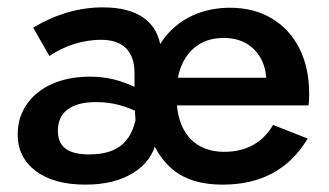

<svg xmlns="http://www.w3.org/2000/svg" viewBox="-20 -491 894 521"><path d="M212 10Q290 10 341 -21.5Q392 -53 404 -107H393Q421 -46 467 -18Q513 10 584 10Q662 10 719.5 -21Q777 -52 815 -115L721 -152Q700 -116 666.5 -97.5Q633 -79 589 -79Q549 -79 520 -96Q491 -113 475.5 -145.5Q460 -178 459 -224L438 -205H817Q818 -209 818.5 -217.5Q819 -226 819 -235Q819 -307 792.5 -359.5Q766 -412 717.5 -441Q669 -470 604 -470Q561 -470 523 -457Q485 -444 455.5 -419Q426 -394 407 -358H417Q410 -414 370 -442.5Q330 -471 259 -471Q210 -471 162.5 -457Q115 -443 70 -416L114 -339Q133 -352 157 -362.5Q181 -373 206.5 -378Q232 -383 254 -383Q299 -383 322 -360Q345 -337 345 -293V-228H399Q343 -259 305 -271Q267 -283 225 -283Q166 -283 122 -263.5Q78 -244 53 -208.5Q28 -173 28 -126Q28 -64 77 -27Q126 10 212 10ZM222 -72Q178 -72 157.5 -88Q137 -104 137 -136Q137 -174 163.5 -194Q190 -214 241 -214Q274 -214 303.5 -206Q333 -198 359 -184L345 -211L350 -123L352 -190Q345 -130 314 -101Q283 -72 222 -72ZM459 -238Q459 -284 474.5 -317.5Q490 -351 518.5 -369.5Q547 -388 587 -388Q623 -388 648.5 -373Q674 -358 688.5 -331Q703 -304 703 -266Q703 -261 703 -257.5Q703 -254 701 -250L725 -280H438Z"/></svg>

Font: Jost Medium
Style: Regular
Weight: 500
Version: Version 3.710